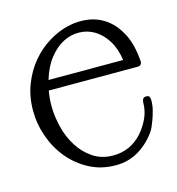

<svg xmlns="http://www.w3.org/2000/svg" viewBox="-78 -527 556 602"><g transform="rotate(-15 200.0 -226.5)"><path d="M333.5 -307.1Q328.1 -345.2 311.5 -371.6Q294.9 -397.9 272.2 -411.6Q249.5 -425.3 222.9 -426Q196.3 -426.8 171.1 -414.1Q146 -401.4 124.8 -374.8Q103.5 -348.1 91.3 -307.1ZM386.2 -161.6Q386.2 -146 382.1 -129.9Q377.9 -113.8 373 -100.6Q370.1 -92.8 366.9 -85.2Q363.8 -77.6 359.9 -70.8Q337.9 -37.1 303.7 -15.6Q269.5 5.9 226.6 5.9Q179.7 5.9 141.6 -14.2Q103.5 -34.2 76.4 -66.7Q49.3 -99.1 34.4 -140.9Q19.5 -182.6 19.5 -226.6Q19.5 -272 34.4 -310.5Q49.3 -349.1 73.7 -378.4Q98.1 -407.7 129.6 -427.2Q161.1 -446.8 194.6 -454.6Q228 -462.4 260.5 -457.5Q293 -452.6 319.3 -433.1Q345.7 -413.6 363.5 -378.9Q381.3 -344.2 385.3 -292Q386.7 -286.6 383.8 -280.8Q380.9 -274.9 372.6 -274.9H83.5Q79.1 -250.5 79.1 -226.6Q79.1 -192.9 87.9 -157.2Q96.7 -121.6 115 -92.5Q133.3 -63.5 161.1 -44.7Q189 -25.9 226.6 -25.9Q283.7 -25.9 321.8 -69.3Q339.4 -89.8 349.6 -113Q359.9 -136.2 359.9 -162.6Q359.9 -168 362.8 -173.1Q365.7 -178.2 373.5 -178.2Q382.8 -178.2 384.5 -172.6Q386.2 -167 386.2 -161.6Z"/></g></svg>

Font: Atsinvsda
Style: Regular
Weight: 400
Designer: Al Webster
Foundry: Al Webster and Michael Everson
Version: Version 2.000